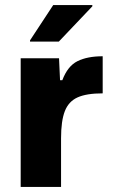

<svg xmlns="http://www.w3.org/2000/svg" viewBox="-20 -741 450 761"><path d="M62 0V-510H214L218 -423H227Q248 -479 287 -498.5Q326 -518 387 -518V-371Q323 -371 287.5 -355Q252 -339 237 -300.5Q222 -262 222 -193V0ZM99 -576V-581L191 -721H346V-716L213 -576Z"/></svg>

Font: Saira
Style: Bold
Weight: 700
Designer: Hector Gatti with collaboration of the Omnibus-Type team
Foundry: Omnibus-Type
Version: Version 1.100; ttfautohint (v1.8.3)